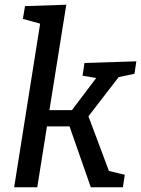

<svg xmlns="http://www.w3.org/2000/svg" viewBox="-20 -794 598 814"><path d="M40 0 158 -743 192 -682 77 -714 86 -768 261 -774 187 -311 173 -327H302L275 -314L396 -474L402 -461L330 -473L338 -527L558 -534L550 -481L463 -463L493 -480L345 -288L349 -317L446 -58L431 -72L509 -53L501 0H365L272 -266L286 -258H161L180 -264L138 0Z"/></svg>

Font: Bitter Thin Medium
Style: Italic
Weight: 500
Italic angle: -9°
Version: Version 3.021